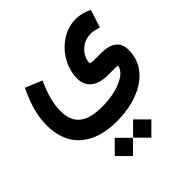

<svg xmlns="http://www.w3.org/2000/svg" viewBox="-215 -541 1158 1158"><g transform="rotate(-45 364.0 37.5)"><path d="M201.7 -256.3 95.7 -300.8 87.9 -283.7C47.9 -199.2 27.8 -120.6 27.8 -48.3C27.8 43.9 56.2 114.7 112.3 163.1C168.5 211.4 246.1 235.4 345.7 235.4C534.7 235.4 699.7 149.4 699.7 -20C699.7 -88.9 655.3 -123.5 566.4 -123.5H510.3C492.2 -123.5 476.1 -127 476.1 -128.9C476.1 -147 481 -165 491.2 -183.6C501 -201.7 516.1 -217.8 536.6 -231C557.1 -244.1 580.1 -250.5 605.5 -250.5C622.1 -250.5 638.2 -248 654.3 -243.2L672.4 -237.8L709 -351.1C674.8 -368.7 640.1 -377.4 605.5 -377.4C560.5 -377.4 519 -364.7 480.5 -338.9C441.9 -313 411.6 -279.8 390.1 -240.2C368.7 -200.7 357.9 -159.7 357.4 -118.2C357.4 -41.5 411.6 -0.5 502 0H556.2C575.7 0 585.9 0.5 586.4 1C585 21 573.7 39.1 551.8 56.2C529.8 72.8 500.5 85.9 463.9 95.7C427.2 105.5 388.2 110.4 346.2 110.4C208 110.4 147.9 59.6 147.9 -49.3C147.9 -106 163.1 -168.9 193.8 -238.3ZM344.2 374 421.9 451.7 500 374 421.9 295.9ZM187.5 374 265.1 451.7 343.3 374 265.1 295.9Z"/></g></svg>

Font: Samim
Style: Bold
Weight: 700
Foundry: DejaVu fonts team - Redesigned by Saber Rastikerdar
Version: Version 4.0.5